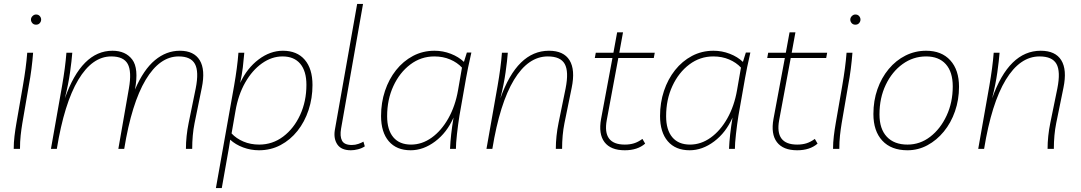

<svg xmlns="http://www.w3.org/2000/svg" viewBox="-20 -760 5516 980"><path d="M50 0Q50 -32 54 -65.5Q58 -99 64 -133L97 -323Q105 -369 110.5 -410.5Q116 -452 119 -491H149Q146 -451 140.5 -408Q135 -365 127 -323L94 -131Q89 -101 85.5 -69Q82 -37 82 0ZM164 -634Q152 -634 145 -642Q138 -650 138 -660Q138 -670 146 -678Q154 -686 164 -686Q176 -686 183 -678Q190 -670 190 -660Q190 -650 183 -642Q176 -634 164 -634Z M240 0 297 -323Q305 -369 310.5 -410.5Q316 -452 319 -491H349Q346 -451 337.5 -390.5Q329 -330 311 -258Q397 -501 554 -501Q621 -501 655 -456Q689 -411 669 -303Q713 -405 771 -453Q829 -501 898 -501Q970 -501 999.5 -452.5Q1029 -404 1010 -312L973 -131Q961 -71 961 0H929Q929 -32 932.5 -65.5Q936 -99 943 -133L979 -309Q996 -395 975 -433.5Q954 -472 892 -472Q795 -472 723.5 -352.5Q652 -233 614 0H584L638 -309Q653 -395 632 -433.5Q611 -472 548 -472Q451 -472 379.5 -352.5Q308 -233 270 0Z M1424 -501Q1496 -501 1535.5 -455Q1575 -409 1575 -326Q1575 -259 1555 -198.5Q1535 -138 1498.5 -92Q1462 -46 1412 -19.5Q1362 7 1302 7Q1260 7 1221 -7.5Q1182 -22 1155 -47L1148 -3L1112 200H1082L1175 -323Q1183 -369 1188.5 -410.5Q1194 -452 1197 -491H1227Q1224 -454 1219.5 -416.5Q1215 -379 1206 -337Q1241 -412 1300 -456.5Q1359 -501 1424 -501ZM1422 -472Q1367 -472 1317 -436.5Q1267 -401 1231.5 -338.5Q1196 -276 1182 -194L1162 -79Q1186 -53 1222.5 -37.5Q1259 -22 1303 -22Q1371 -22 1425.5 -63Q1480 -104 1512 -173.5Q1544 -243 1544 -327Q1544 -397 1512.5 -434.5Q1481 -472 1422 -472Z M1771 7Q1722 7 1702 -22.5Q1682 -52 1689 -96L1803 -740H1833L1721 -104Q1714 -65 1725.5 -42.5Q1737 -20 1776 -20Q1793 -20 1809 -25.5Q1825 -31 1835 -37L1842 -13Q1827 -3 1807.5 2Q1788 7 1771 7Z M2076 7Q2004 7 1964.5 -39Q1925 -85 1925 -168Q1925 -236 1945 -296Q1965 -356 2001.5 -402Q2038 -448 2088 -474.5Q2138 -501 2198 -501Q2241 -501 2281 -485.5Q2321 -470 2348 -444L2363 -492H2386Q2376 -449 2369.5 -416.5Q2363 -384 2359 -362L2325 -169Q2318 -125 2312.5 -76Q2307 -27 2307 0H2277Q2280 -71 2295 -160Q2261 -83 2201 -38Q2141 7 2076 7ZM2078 -22Q2134 -22 2183.5 -57.5Q2233 -93 2268.5 -156Q2304 -219 2318 -300L2338 -415Q2314 -441 2277.5 -456.5Q2241 -472 2197 -472Q2129 -472 2074.5 -431Q2020 -390 1988 -321Q1956 -252 1956 -167Q1956 -97 1987.5 -59.5Q2019 -22 2078 -22Z M2463 0 2520 -323Q2528 -369 2533.5 -410.5Q2539 -452 2542 -491H2572Q2569 -451 2560.5 -390.5Q2552 -330 2534 -258Q2620 -501 2782 -501Q2857 -501 2887 -452.5Q2917 -404 2898 -312L2861 -131Q2849 -71 2849 0H2817Q2817 -32 2820.5 -65.5Q2824 -99 2831 -133L2867 -309Q2884 -395 2862.5 -433.5Q2841 -472 2776 -472Q2676 -472 2603.5 -352.5Q2531 -233 2493 0Z M3169 7Q3097 7 3065.5 -34.5Q3034 -76 3048 -153L3106 -464H3016L3021 -491H3111L3130 -595H3160L3141 -491H3322L3317 -464H3136L3077 -147Q3054 -22 3169 -22Q3195 -22 3216 -28.5Q3237 -35 3259 -51L3273 -27Q3234 7 3169 7Z M3500 7Q3428 7 3388.5 -39Q3349 -85 3349 -168Q3349 -236 3369 -296Q3389 -356 3425.5 -402Q3462 -448 3512 -474.5Q3562 -501 3622 -501Q3665 -501 3705 -485.5Q3745 -470 3772 -444L3787 -492H3810Q3800 -449 3793.5 -416.5Q3787 -384 3783 -362L3749 -169Q3742 -125 3736.5 -76Q3731 -27 3731 0H3701Q3704 -71 3719 -160Q3685 -83 3625 -38Q3565 7 3500 7ZM3502 -22Q3558 -22 3607.5 -57.5Q3657 -93 3692.5 -156Q3728 -219 3742 -300L3762 -415Q3738 -441 3701.5 -456.5Q3665 -472 3621 -472Q3553 -472 3498.5 -431Q3444 -390 3412 -321Q3380 -252 3380 -167Q3380 -97 3411.5 -59.5Q3443 -22 3502 -22Z M4049 7Q3977 7 3945.5 -34.5Q3914 -76 3928 -153L3986 -464H3896L3901 -491H3991L4010 -595H4040L4021 -491H4202L4197 -464H4016L3957 -147Q3934 -22 4049 -22Q4075 -22 4096 -28.5Q4117 -35 4139 -51L4153 -27Q4114 7 4049 7Z M4232 0Q4232 -32 4236 -65.5Q4240 -99 4246 -133L4279 -323Q4287 -369 4292.5 -410.5Q4298 -452 4301 -491H4331Q4328 -451 4322.5 -408Q4317 -365 4309 -323L4276 -131Q4271 -101 4267.5 -69Q4264 -37 4264 0ZM4346 -634Q4334 -634 4327 -642Q4320 -650 4320 -660Q4320 -670 4328 -678Q4336 -686 4346 -686Q4358 -686 4365 -678Q4372 -670 4372 -660Q4372 -650 4365 -642Q4358 -634 4346 -634Z M4707 -501Q4786 -501 4830.5 -452Q4875 -403 4875 -317Q4875 -251 4854.5 -192Q4834 -133 4797.5 -88.5Q4761 -44 4713.5 -18.5Q4666 7 4612 7Q4529 7 4483.5 -42Q4438 -91 4438 -178Q4438 -246 4458.5 -304.5Q4479 -363 4516 -407.5Q4553 -452 4602 -476.5Q4651 -501 4707 -501ZM4612 -22Q4676 -22 4728 -62Q4780 -102 4811.5 -169.5Q4843 -237 4843 -319Q4843 -393 4807.5 -432.5Q4772 -472 4707 -472Q4641 -472 4587 -433Q4533 -394 4501 -327Q4469 -260 4469 -176Q4469 -102 4506.5 -62Q4544 -22 4612 -22Z M4973 0 5030 -323Q5038 -369 5043.5 -410.5Q5049 -452 5052 -491H5082Q5079 -451 5070.5 -390.5Q5062 -330 5044 -258Q5130 -501 5292 -501Q5367 -501 5397 -452.5Q5427 -404 5408 -312L5371 -131Q5359 -71 5359 0H5327Q5327 -32 5330.5 -65.5Q5334 -99 5341 -133L5377 -309Q5394 -395 5372.5 -433.5Q5351 -472 5286 -472Q5186 -472 5113.5 -352.5Q5041 -233 5003 0Z"/></svg>

Font: Livvic Thin
Style: Italic
Weight: 250
Italic angle: -10°
Designer: Jacques Le Bailly, Baron von Fonthausen
Version: Version 1.001; ttfautohint (v1.8.2)